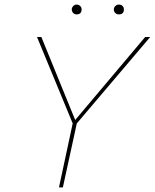

<svg xmlns="http://www.w3.org/2000/svg" viewBox="-20 -820 677 840"><path d="M315 -757Q306 -757 300 -763.5Q294 -770 294 -779Q294 -787 300.5 -793.5Q307 -800 315 -800Q324 -800 330.5 -794Q337 -788 337 -779Q337 -757 315 -757ZM500 -757Q491 -757 484.5 -763Q478 -769 478 -779Q478 -787 484.5 -793.5Q491 -800 500 -800Q510 -800 516 -794Q522 -788 522 -779Q522 -757 500 -757ZM637 -658 316 -280 255 0H238L298 -280L142 -658H161L309 -295L615 -658Z"/></svg>

Font: EauTestText Thin
Style: Italic
Weight: 250
Italic angle: -12°
Designer: Christian Thalmann (Catharsis Fonts)
Version: Version 0.001;PS 000.001;hotconv 1.0.88;makeotf.lib2.5.64775